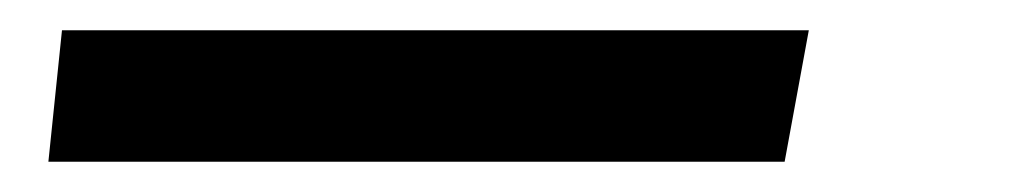

<svg xmlns="http://www.w3.org/2000/svg" viewBox="-20 125 671 127"><path d="M21 145H515L499 232H12Z"/></svg>

Font: Andada Pro
Style: Bold Italic
Weight: 700
Italic angle: -7°
Designer: Carolina Giovagnoli
Foundry: Huerta Tipografica
Version: Version 3.005; ttfautohint (v1.8.4)